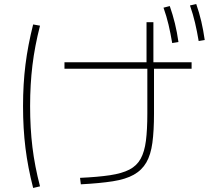

<svg xmlns="http://www.w3.org/2000/svg" viewBox="-20 -875 1040 950"><path d="M376 5Q464 1 524 -8Q584 -17 620.5 -36Q657 -55 676 -89.5Q695 -124 702 -178.5Q709 -233 709 -313V-553H705V-765H739V-553H742V-313Q742 -228 734 -168.5Q726 -109 704 -71Q682 -33 642 -10.5Q602 12 538 22Q474 32 380 37ZM144 55Q118 -46 106 -142.5Q94 -239 94 -350Q94 -459 106 -555Q118 -651 144 -754L178 -748Q152 -647 140.5 -552Q129 -457 129 -350Q129 -241 140.5 -146.5Q152 -52 178 47ZM299 -535V-567H928V-535ZM832 -662Q824 -710 814 -752.5Q804 -795 789 -837L820 -845Q835 -802 845.5 -759Q856 -716 863 -667ZM963 -672Q955 -720 945 -762.5Q935 -805 920 -848L951 -855Q966 -812 976 -769Q986 -726 993 -677Z"/></svg>

Font: M PLUS 1 Thin ExtraLight
Style: Regular
Weight: 250
Version: Version 1.001